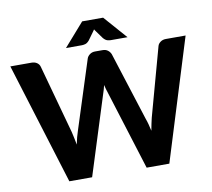

<svg xmlns="http://www.w3.org/2000/svg" viewBox="-94 -1021 1247 1129"><g transform="rotate(-10 529.0 -456.5)"><path d="M1052 -725.5 827 0H691.5L543 -474.5Q539.5 -484.5 536 -496.5Q532.5 -508.5 529.5 -522Q526.5 -508.5 523 -496.5Q519.5 -484.5 516 -474.5L366 0H230L5.5 -725.5H131.5Q151 -725.5 164.2 -716.5Q177.5 -707.5 181.5 -692.5L294 -283.5Q298 -266.5 302.2 -246.8Q306.5 -227 310.5 -205Q315 -227.5 320 -247Q325 -266.5 331 -283.5L462 -692.5Q466 -705 479.2 -715.2Q492.5 -725.5 511.5 -725.5H555.5Q575 -725.5 587.2 -716.2Q599.5 -707 605.5 -692.5L736 -283.5Q742 -267.5 747 -248.8Q752 -230 756.5 -209Q760.5 -230 764.2 -248.8Q768 -267.5 772 -283.5L884.5 -692.5Q888 -705.5 901.5 -715.5Q915 -725.5 934 -725.5ZM714 -775H614Q606 -775 594.2 -778Q582.5 -781 570 -795.5L536 -842.5Q533.5 -845.5 531.8 -848.5Q530 -851.5 528 -854.5Q526 -851.5 524.2 -848.5Q522.5 -845.5 520 -842.5L486 -795.5Q473.5 -781 461.8 -778Q450 -775 442 -775H346.5L467.5 -913H592.5Z"/></g></svg>

Font: Lato 2
Style: Regular
Weight: 800
Designer: Lukasz Dziedzic with Adam Twardoch and Botio Nikoltchev
Foundry: tyPoland Lukasz Dziedzic
Version: Version 2.015; 2015-08-06; http://www.latofonts.com/